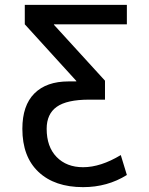

<svg xmlns="http://www.w3.org/2000/svg" viewBox="-20 -540 614 790"><path d="M202 -438 412 -208V-130H347Q255 -130 213.5 -100.5Q172 -71 172 -10Q172 64 213 106Q254 148 322 148Q394 148 477 98L502 180Q422 230 322 230Q205 230 138.5 167.5Q72 105 72 -10Q72 -106 121.5 -155.5Q171 -205 262 -205H294V-207L82 -440V-520H502V-440H202Z"/></svg>

Font: M PLUS 1p Medium
Style: Regular
Weight: 500
Version: Version 1.062